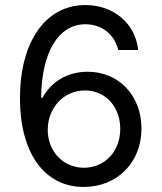

<svg xmlns="http://www.w3.org/2000/svg" viewBox="-20 -730 640 760"><path d="M318 -634C382 -634 433 -595 448 -532H527C516 -636 431 -710 318 -710C159 -710 59 -563 59 -341C59 -124 156 10 311 10C443 10 540 -86 540 -221C540 -352 450 -446 327 -446C248 -446 184 -408 148 -343H143C144 -522 211 -634 318 -634ZM169 -216C169 -304 233 -372 316 -372C397 -372 456 -308 456 -220C456 -131 395 -66 312 -66C230 -66 169 -131 169 -216Z"/></svg>

Font: CommitMono
Style: 400Regular
Weight: 400
Monospace: yes
Designer: Eigil Nikolajsen
Foundry: Eigil Nikolajsen
Version: Version 1.143